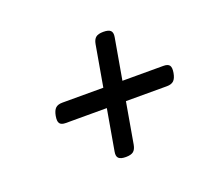

<svg xmlns="http://www.w3.org/2000/svg" viewBox="-82 -616 764 664"><g transform="rotate(-20 300.0 -284.0)"><path d="M313 -470.2 286.6 -319.3H135.7Q119.1 -319.3 110.6 -311.3Q102.1 -303.2 98.6 -284.2Q95.2 -265.1 100.8 -257.1Q106.4 -249 123 -249H273.9L247.6 -98.1Q244.6 -81.5 252 -74.5Q259.3 -67.4 278.3 -67.4Q297.4 -67.4 306.2 -74.5Q314.9 -81.5 317.9 -98.1L344.2 -249H495.1Q511.7 -249 520.3 -257.1Q528.8 -265.1 532.2 -284.2Q535.6 -303.2 530 -311.3Q524.4 -319.3 507.8 -319.3H356.9L383.3 -470.2Q386.2 -486.8 378.9 -493.9Q371.6 -501 352.5 -501Q333.5 -501 324.7 -493.9Q315.9 -486.8 313 -470.2Z"/></g></svg>

Font: Courier Prime Sans
Style: Regular
Weight: 300
Italic angle: -10°
Designer: Alan Dague-Greene
Foundry: Quote-Unquote Apps
Version: Version 3.23